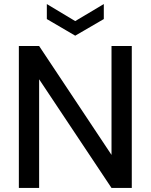

<svg xmlns="http://www.w3.org/2000/svg" viewBox="-20 -927 743 947"><path d="M73 0V-700H173L530 -163V-700H630V0H530L173 -536V0ZM351 -751 211 -833V-907L351 -823L492 -907V-833Z"/></svg>

Font: AWOL-DM Medium
Style: Regular
Weight: 500
Designer: Colophon Foundry, Jonny Pinhorn, Mikhail Sharanda
Foundry: Colophon Foundry
Version: Version 1.000;Glyphs 3.2.3 (3260)